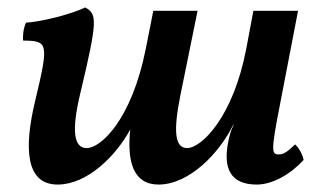

<svg xmlns="http://www.w3.org/2000/svg" viewBox="-20 -487 865 516"><path d="M773 -99C754 -80 742 -72 730 -72C710 -72 707 -77 733 -209L781 -458H661L642 -357C607 -172 521 -89 483 -89C450 -89 445 -133 465 -232L511 -458H392L372 -357C334 -165 251 -89 213 -89C179 -89 171 -133 196 -237C243 -434 241 -449 209 -467C172 -449 94 -429 50 -426C43 -412 41 -393 42 -378C109 -377 112 -373 75 -218C43 -86 50 9 135 9C214 9 291 -67 330 -139C321 -53 338 9 406 9C489 9 570 -76 607 -152H608C600 -136 596 -120 593 -104C580 -36 598 9 670 9C712 9 760 -18 796 -57C793 -72 784 -89 773 -99Z"/></svg>

Font: Vollkorn Semibold
Style: Italic
Weight: 600
Italic angle: -11°
Designer: Friedrich Althausen
Foundry: Friedrich Althausen
Version: Version 4.015;PS 004.015;hotconv 1.0.88;makeotf.lib2.5.64775